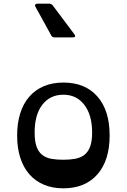

<svg xmlns="http://www.w3.org/2000/svg" viewBox="-20 -1008 688 1042"><path d="M324 -494Q252 -494 210 -440Q168 -386 168 -289Q168 -241 178.5 -212Q189 -183 209.5 -167Q230 -151 259 -146Q288 -141 324 -141Q360 -141 389 -146.5Q418 -152 438 -167.5Q458 -183 469 -212Q480 -241 480 -289Q480 -383 438 -438.5Q396 -494 324 -494ZM324 -560Q442 -560 508.5 -484.5Q575 -409 575 -273Q575 -137 508.5 -61.5Q442 14 324 14Q265 14 218.5 -5.5Q172 -25 139.5 -62Q107 -99 90 -152Q73 -205 73 -273Q73 -340 90 -393.5Q107 -447 139.5 -484Q172 -521 218.5 -540.5Q265 -560 324 -560ZM248 -988Q258 -988 266 -979L383 -823Q396 -805 374 -805H276Q263 -805 258 -816L173 -970Q168 -978 171.5 -983Q175 -988 183 -988Z"/></svg>

Font: OpenDyslexic 3
Style: Regular
Weight: 400
Designer: Abelardo Gonzalez
Version: Version 1.000;PS 001.001;hotconv 1.0.56